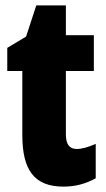

<svg xmlns="http://www.w3.org/2000/svg" viewBox="-20 -684 394 714"><path d="M265 -130C238 -130 225 -148 225 -184V-420H329V-553H225V-664H115L77 -548L7 -506V-420H63V-182C63 -52 107 10 216 10C261 10 300 -1 336 -21V-149C309 -137 285 -130 265 -130Z"/></svg>

Font: Noto Sans Hebrew ExtraCondensed Black
Style: Regular
Weight: 900
Width: 2
Designer: Monotype Design Team
Foundry: Monotype Imaging Inc.
Version: Version 2.004